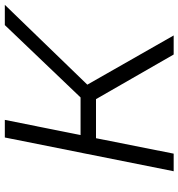

<svg xmlns="http://www.w3.org/2000/svg" viewBox="8 -748 740 796"><g transform="rotate(-90 378.0 -350.0)"><path d="M425 -358 629 0H550L365 -322H203L139 0H66L206 -700H279L216 -386H372L672 -700H756Z"/></g></svg>

Font: Montserrat Alternates
Style: Italic
Weight: 400
Italic angle: -11.3°
Designer: Julieta Ulanovsky
Foundry: Julieta Ulanovsky
Version: Version 7.200